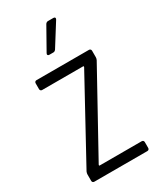

<svg xmlns="http://www.w3.org/2000/svg" viewBox="-180 -764 694 828"><g transform="rotate(-30 167.0 -350.0)"><path d="M140 -571H160C165 -571 169 -574 172 -578L241 -688C245 -695 242 -700 234 -700H207C202 -700 198 -697 195 -693L133 -583C129 -576 132 -571 140 -571ZM34 0H298C304 0 308 -4 308 -10V-39C308 -45 304 -49 298 -49H89C86 -49 86 -52 87 -54L305 -449C307 -453 308 -458 308 -462V-494C308 -500 304 -504 298 -504H37C31 -504 27 -500 27 -494V-465C27 -459 31 -455 37 -455H241C244 -455 244 -452 243 -450L27 -55C25 -50 24 -46 24 -42V-10C24 -4 28 0 34 0Z"/></g></svg>

Font: Barlow Condensed Light
Style: Regular
Weight: 300
Width: 3
Designer: Jeremy Tribby
Foundry: Tribby Type
Version: Version 1.422;hotconv 1.0.109;makeotfexe 2.5.65596